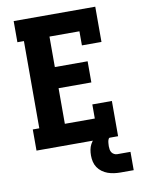

<svg xmlns="http://www.w3.org/2000/svg" viewBox="-100 -803 800 1073"><g transform="rotate(-10 300.0 -266.5)"><path d="M54 0V-120H91V-615H54V-735H517V-535H406V-615H236V-442H422V-322H236V-120H406V-200H517V0ZM570 202H495Q477 202 459 199.5Q441 197 424 191Q407 185 392 174Q377 163 367 148Q357 133 353 115.5Q349 98 349 80Q349 63 352 47Q355 31 362.5 17Q370 3 381.5 -8.5Q393 -20 407.5 -27Q422 -34 438 -37Q454 -40 470 -40V0Q466 0 463.5 4Q461 8 460 12Q459 16 458 20.5Q457 25 457 29Q457 33 456.5 37.5Q456 42 456 46Q456 55 457.5 64.5Q459 74 464 81.5Q469 89 477.5 93.5Q486 98 495 98H570Z"/></g></svg>

Font: Iosevka Curly Slab HvEx
Style: Regular
Weight: 900
Width: 7
Monospace: yes
Designer: Belleve Invis
Foundry: Belleve Invis
Version: Version 11.1.0; ttfautohint (v1.8.3)